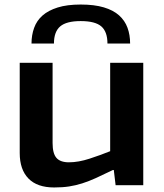

<svg xmlns="http://www.w3.org/2000/svg" viewBox="-20 -817 722 847"><path d="M119 -625Q119 -662 130.5 -694Q142 -726 167.5 -748.5Q193 -771 234.5 -784Q276 -797 336 -797Q396 -797 438 -784.5Q480 -772 505.5 -749Q531 -726 542.5 -694.5Q554 -663 554 -625H454Q454 -677 427 -700.5Q400 -724 336 -724Q273 -724 245.5 -700.5Q218 -677 218 -625ZM219 10Q144 10 105.5 -29.5Q67 -69 67 -142V-540H212V-186Q212 -140 229 -120.5Q246 -101 284 -101Q326 -101 375 -117Q424 -133 466 -150V-540H612V0H490L482 -67H478Q435 -46 403 -31.5Q371 -17 342.5 -8Q314 1 285 5.5Q256 10 219 10Z"/></svg>

Font: Encode Sans Wide
Style: SemiBold
Weight: 600
Designer: Pablo Impallari, Andres Torresi
Foundry: Pablo Impallari, Andres Torresi
Version: Version 1.000; ttfautohint (v1.00) -l 8 -r 50 -G 200 -x 14 -